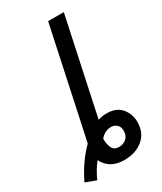

<svg xmlns="http://www.w3.org/2000/svg" viewBox="-247 -832 787 933"><g transform="rotate(-30 146.0 -365.5)"><path d="M10 29 -49 7Q-26 -41 2 -80.5Q30 -120 59 -148Q62 -161 64.5 -173Q67 -185 70 -198L190 -760H278L163 -222Q185 -230 211 -230Q266 -230 293.5 -197Q321 -164 321 -120Q321 -59 280 -24.5Q239 10 174 10Q132 10 103 -7.5Q74 -25 61 -55Q47 -39 34 -17Q21 5 10 29ZM184 -58Q208 -58 225 -73Q242 -88 242 -116Q242 -138 228.5 -150Q215 -162 197 -162Q178 -162 162.5 -153.5Q147 -145 136 -131Q136 -100 146 -79Q156 -58 184 -58Z"/></g></svg>

Font: BC Sans
Style: Italic
Weight: 400
Italic angle: -12°
Designer: Monotype Design Team
Designer: Province of B.C.
Foundry: Monotype Imaging Inc.
Version: Version 2.000;GOOG;noto-source:20170915:90ef993387c0